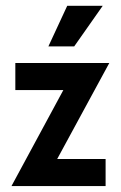

<svg xmlns="http://www.w3.org/2000/svg" viewBox="-20 -630 408 650"><path d="M18.8 0 194.4 -325H31.9V-416.7H350L173.6 -91.7H337.5V0ZM143.8 -472.9 207.6 -610.4H327.8L231.2 -472.9Z"/></svg>

Font: Afacad SemiBold
Style: Regular
Weight: 600
Designer: Kristian Moeller
Foundry: Dicotype
Version: Version 1.000